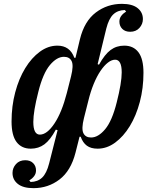

<svg xmlns="http://www.w3.org/2000/svg" viewBox="-20 -765 805 997"><path d="M154 212Q100 212 72.5 190Q45 168 45 133Q45 107 63 87Q81 67 111 67Q137 67 152 82Q167 97 167 120Q167 137 157 150Q147 163 132 172L139 180Q176 179 199 157Q222 135 235 84L279 -89L270 -92Q241 -38 210.5 -15.5Q180 7 140 7Q92 7 66 -27.5Q40 -62 40 -134Q40 -214 59 -285.5Q78 -357 111 -411Q144 -465 187 -496.5Q230 -528 278 -528Q343 -528 366 -465H372L395 -561Q418 -655 477.5 -700Q537 -745 613 -745Q667 -745 694.5 -723Q722 -701 722 -666Q722 -640 704 -620Q686 -600 656 -600Q630 -600 615 -615Q600 -630 600 -653Q600 -670 610 -683Q620 -696 635 -705L628 -713Q591 -712 568 -690Q545 -668 532 -617L487 -432L494 -429Q524 -483 554.5 -505.5Q585 -528 625 -528Q673 -528 699 -493.5Q725 -459 725 -387Q725 -307 706 -235.5Q687 -164 654 -110Q621 -56 578 -24.5Q535 7 487 7Q452 7 431 -8.5Q410 -24 399 -55H393L372 28Q348 122 289 167Q230 212 154 212ZM187 -66Q224 -66 262.5 -123.5Q301 -181 327 -282L349 -369Q363 -425 352 -447.5Q341 -470 312 -470Q275 -470 239 -427Q203 -384 179 -288Q153 -186 153 -132Q153 -66 187 -66ZM453 -51Q490 -51 526 -94Q562 -137 586 -233Q612 -335 612 -389Q612 -455 578 -455Q560 -455 540.5 -440Q521 -425 502 -397Q483 -369 466.5 -329Q450 -289 438 -239L416 -152Q402 -96 413 -73.5Q424 -51 453 -51Z"/></svg>

Font: IBM Plex Serif SemiBold
Style: Italic
Weight: 600
Italic angle: -14°
Designer: Mike Abbink, Paul van der Laan, Pieter van Rosmalen
Foundry: Bold Monday
Version: Version 2.5